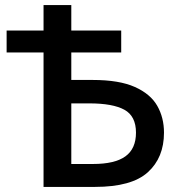

<svg xmlns="http://www.w3.org/2000/svg" viewBox="-20 -734 714 754"><path d="M151 0V-528H6V-614H151V-714H260V-614H456V-528H260V-420H344Q448 -420 509.5 -392.5Q571 -365 597.5 -318.5Q624 -272 624 -213Q624 -115 560.5 -57.5Q497 0 353 0ZM345 -90Q431 -90 472.5 -120Q514 -150 514 -213Q514 -278 468.5 -303Q423 -328 331 -328H260V-90Z"/></svg>

Font: Noto Sans Medium
Style: Regular
Weight: 500
Designer: Monotype Design Team
Foundry: Monotype Imaging Inc.
Version: Version 2.007